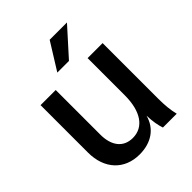

<svg xmlns="http://www.w3.org/2000/svg" viewBox="-212 -874 1013 1013"><g transform="rotate(-45 294.0 -368.0)"><path d="M239 14C327 14 389 -30 409 -105C411 -61 416 -29 426 0H529C520 -37 516 -76 516 -125V-540H404V-262C404 -143 356 -73 275 -73C206 -73 166 -123 166 -207V-540H53V-186C53 -64 126 14 239 14ZM237 -599H324L460 -750H331Z"/></g></svg>

Font: Ronzino Medium
Style: Regular
Weight: 500
Designer: Nunzio Mazzaferro
Foundry: Collletttivo
Version: Version 1.000;Glyphs 3.3 (3337)